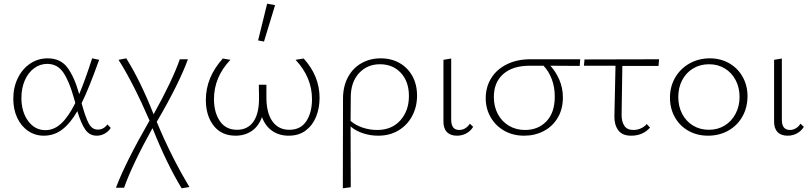

<svg xmlns="http://www.w3.org/2000/svg" viewBox="-20 -731 4397 1040"><path d="M580 -38Q568 -19 547.5 -7.5Q527 4 504 4Q464 4 441 -30.5Q418 -65 399 -129Q361 -63 317 -29.5Q273 4 217 4Q170 4 132 -22Q94 -48 73 -93.5Q52 -139 52 -196Q52 -258 76.5 -308Q101 -358 143.5 -386.5Q186 -415 238 -415Q308 -415 345.5 -364.5Q383 -314 409 -221Q441 -296 479 -415L517 -407Q460 -248 422 -172Q442 -98 460 -63.5Q478 -29 510 -29Q541 -29 562 -57ZM388 -173 380 -201Q355 -291 323 -338Q291 -385 236 -385Q197 -385 165 -361.5Q133 -338 114.5 -296Q96 -254 96 -201Q96 -125 132.5 -75.5Q169 -26 226 -26Q273 -26 312 -62.5Q351 -99 388 -173Z M964 289Q883 156 806 -37Q698 157 652 286H608Q660 148 790 -78Q700 -285 622 -407L664 -415Q741 -292 812 -112Q914 -295 954 -410H998Q949 -276 829 -71Q907 117 1006 282Z M1711 -201Q1711 -146 1692.5 -99.5Q1674 -53 1636.5 -24.5Q1599 4 1544 4Q1492 4 1454.5 -22Q1417 -48 1399 -97Q1381 -47 1343.5 -21.5Q1306 4 1256 4Q1180 4 1137.5 -50Q1095 -104 1095 -190Q1095 -312 1187 -414L1228 -407Q1139 -313 1139 -194Q1139 -122 1171 -75Q1203 -28 1264 -28Q1323 -28 1354 -74Q1385 -120 1383 -209L1382 -272H1423V-211Q1422 -121 1455 -74.5Q1488 -28 1547 -28Q1609 -28 1639.5 -75Q1670 -122 1670 -194Q1670 -312 1581 -407L1625 -414Q1711 -319 1711 -201ZM1378 -512 1427 -711 1470 -703 1410 -506Z M2239 -213Q2239 -152 2212.5 -102.5Q2186 -53 2138.5 -24.5Q2091 4 2029 4Q1986 4 1946.5 -9Q1907 -22 1879 -46Q1879 173 1880 283L1837 289Q1838 125 1838 -197Q1838 -263 1864.5 -312.5Q1891 -362 1937.5 -388.5Q1984 -415 2042 -415Q2100 -415 2144.5 -389.5Q2189 -364 2214 -318.5Q2239 -273 2239 -213ZM2195 -211Q2195 -289 2151.5 -336Q2108 -383 2038 -383Q1969 -383 1924.5 -334.5Q1880 -286 1880 -204Q1880 -116 1879 -76Q1905 -53 1943.5 -40Q1982 -27 2023 -27Q2102 -27 2148.5 -79Q2195 -131 2195 -211Z M2382 -76V-407L2424 -414V-82Q2424 -27 2468 -27Q2484 -27 2499 -35.5Q2514 -44 2525 -61L2543 -44Q2529 -21 2506 -8.5Q2483 4 2455 4Q2419 4 2400 -16.5Q2381 -37 2382 -76Z M3120 -374Q3067 -375 2961 -375Q2990 -344 3009.5 -299.5Q3029 -255 3029 -203Q3029 -140 3001 -93Q2973 -46 2925 -21Q2877 4 2819 4Q2759 4 2712 -22.5Q2665 -49 2638 -95.5Q2611 -142 2611 -199Q2611 -260 2641 -308Q2671 -356 2726 -383Q2781 -410 2852 -410H3123ZM2924 -375H2849Q2757 -375 2706 -330Q2655 -285 2655 -206Q2655 -154 2676.5 -113.5Q2698 -73 2736.5 -50Q2775 -27 2824 -27Q2895 -27 2940 -74Q2985 -121 2985 -208Q2985 -260 2968.5 -303Q2952 -346 2924 -375Z M3351 -374 3347 -108Q3347 -72 3362 -49.5Q3377 -27 3411 -27Q3431 -27 3450 -35Q3469 -43 3483 -59L3501 -40Q3483 -19 3457 -7.5Q3431 4 3399 4Q3350 4 3328.5 -26Q3307 -56 3308 -102L3314 -375H3143L3146 -409L3550 -410L3547 -374Z M3609 -202Q3609 -262 3637 -310.5Q3665 -359 3714.5 -387Q3764 -415 3825 -415Q3883 -415 3929.5 -388.5Q3976 -362 4002.5 -315Q4029 -268 4029 -210Q4029 -149 4001.5 -100Q3974 -51 3925 -23.5Q3876 4 3815 4Q3756 4 3709 -22.5Q3662 -49 3635.5 -96Q3609 -143 3609 -202ZM3986 -206Q3986 -257 3964.5 -297.5Q3943 -338 3905.5 -360.5Q3868 -383 3821 -383Q3772 -383 3734 -360Q3696 -337 3675 -296.5Q3654 -256 3654 -206Q3654 -154 3675.5 -113.5Q3697 -73 3734.5 -50.5Q3772 -28 3820 -28Q3868 -28 3906 -51.5Q3944 -75 3965 -116Q3986 -157 3986 -206Z M4173 -76V-407L4215 -414V-82Q4215 -27 4259 -27Q4275 -27 4290 -35.5Q4305 -44 4316 -61L4334 -44Q4320 -21 4297 -8.5Q4274 4 4246 4Q4210 4 4191 -16.5Q4172 -37 4173 -76Z"/></svg>

Font: Ysabeau Light
Style: Regular
Weight: 300
Designer: Christian Thalmann (Catharsis Fonts)
Version: Version 0.003